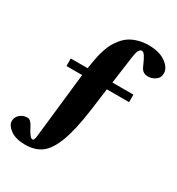

<svg xmlns="http://www.w3.org/2000/svg" viewBox="-233 -813 989 1071"><g transform="rotate(30 261.0 -278.0)"><path d="M-40 56.2Q-40 31.2 -20 14.2Q0 -2.9 27.8 -2.9Q48.8 -2.9 66.9 34.2Q94.2 88.9 110.8 88.9Q122.1 88.9 125 59.1L171.9 -360.8H70.8V-409.2H179.2L187 -457Q190.9 -479 194.6 -495.6Q198.2 -512.2 206.8 -538.1Q215.3 -564 225.8 -583.3Q236.3 -602.5 253.7 -623.8Q271 -645 292.2 -658.9Q313.5 -672.9 344.2 -681.9Q375 -690.9 411.1 -690.9Q481 -690.9 521.5 -661.4Q562 -631.8 562 -598.1Q563.5 -569.3 541 -553.2Q518.6 -537.1 492.2 -537.1Q458 -537.1 443.8 -569.8Q424.8 -613.8 414.1 -629.4Q403.3 -645 393.1 -645Q370.1 -645 362.8 -584L338.9 -409.2H474.1V-360.8H331.1L312 -217.8Q293.5 -81.5 264.4 -4.2Q235.4 73.2 194.3 104Q153.3 134.8 89.8 134.8Q29.3 134.8 -5.4 109.9Q-40 85 -40 56.2Z"/></g></svg>

Font: Linguistics Pro
Style: Bold
Weight: 700
Designer: Stefan Peev, Context Ltd
Foundry: Stefan Peev, Context Ltd
Version: Version 001.000